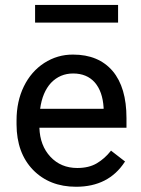

<svg xmlns="http://www.w3.org/2000/svg" viewBox="-20 -729 557 759"><path d="M389.6 -298.8V-303.2Q385.7 -367.7 354.5 -403.3Q323.2 -438.5 269 -438.5Q217.3 -438.5 181.6 -401.4Q147.5 -364.3 138.7 -298.8ZM473.1 -88.9Q409.2 9.3 280.8 9.3Q175.8 9.3 110.4 -57.6Q45.9 -124.5 45.4 -236.8V-252.9Q45.4 -328.1 74.2 -387.2Q103 -446.3 154.8 -480Q207.5 -513.7 269 -513.2Q369.6 -513.2 425.3 -448.2Q480 -383.3 480 -262.2V-226.6V-224.1H478H135.7Q138.2 -153.3 179.2 -109.4Q220.7 -64.9 285.6 -64.9Q331.5 -64.9 362.8 -83.5Q394 -102.1 417.5 -131.8L418.9 -133.8L420.4 -132.3L472.7 -91.8L474.6 -90.3ZM446.8 -639.6H118.7V-709.5H446.8Z"/></svg>

Font: MAUL
Style: Regular
Weight: 400
Designer: MAUL
Version: Version 1.0; 2020; ttfautohint (v1.8.3)